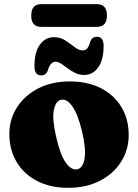

<svg xmlns="http://www.w3.org/2000/svg" viewBox="-20 -888 664 922"><path d="M315.5 -497Q401 -497 464.5 -464.5Q528 -432 563 -374Q598 -316 598 -239.5Q598 -168 561.2 -110.5Q524.5 -53 459 -19.5Q393.5 14 307.5 14Q222.5 14 159 -18.5Q95.5 -51 60.2 -109.5Q25 -168 25 -245Q25 -315.5 61.8 -372.8Q98.5 -430 163.8 -463.5Q229 -497 315.5 -497ZM352.5 -75.5Q378.5 -82 386.2 -127Q394 -172 374 -257Q353.5 -341.5 326.5 -378.5Q299.5 -415.5 272 -408.5Q246.5 -402 238.2 -358Q230 -314 250.5 -227Q270 -142 297.2 -105.2Q324.5 -68.5 352.5 -75.5ZM384 -528Q361 -528 341.5 -537.5Q322 -547 305.5 -559.5Q289 -572 274.5 -581.8Q260 -591.5 246.5 -591.5Q221 -591.5 209 -547.5Q200 -526 177 -526Q145.5 -526 145.5 -570Q145.5 -638.5 171.8 -674Q198 -709.5 239 -709.5Q270 -709.5 294.2 -693.5Q318.5 -677.5 338.5 -661.8Q358.5 -646 376.5 -646Q391.5 -646 399.8 -656.8Q408 -667.5 414 -690Q423 -711.5 446 -711.5Q477.5 -711.5 477.5 -667.5Q477.5 -599 451 -563.5Q424.5 -528 384 -528ZM130 -813Q130 -868 178 -868H445.5Q493.5 -868 493.5 -813.5Q493.5 -759 445.5 -759H178Q130 -759 130 -813Z"/></svg>

Font: Fraunces 9pt Soft Black
Style: Regular
Weight: 900
Version: Version 1.000;[b76b70a41]